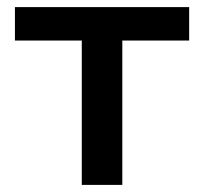

<svg xmlns="http://www.w3.org/2000/svg" viewBox="-20 -520 574 540"><path d="M210 0V-406H22V-500H512V-406H324V0Z"/></svg>

Font: Nunito Sans 6pt SemiBold
Style: Regular
Weight: 600
Version: Version 3.101;gftools[0.9.27]